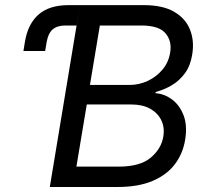

<svg xmlns="http://www.w3.org/2000/svg" viewBox="-20 -748 831 768"><path d="M73.7 -543.9 79.6 -580.1Q91.3 -652.3 134.3 -689.9Q177.2 -727.5 254.4 -727.5H299.8L286.1 -646H241.2Q208.5 -646 190.4 -630.1Q172.4 -614.3 166.5 -579.1L160.6 -543.9ZM179.2 0 299.8 -727.5H554.7Q630.9 -727.5 676.5 -700.9Q722.2 -674.3 740 -629.6Q757.8 -585 749 -530.8Q742.2 -486.3 720.5 -456.1Q698.7 -425.8 668 -407.5Q637.2 -389.2 602.5 -379.9V-375Q636.7 -373 667.2 -350.8Q697.8 -328.6 713.9 -287.8Q730 -247.1 720.7 -189.5Q711.9 -134.8 680.2 -92Q648.4 -49.3 591.3 -24.7Q534.2 0 448.7 0ZM285.6 -81.5H454.1Q540.5 -81.5 583 -117.4Q625.5 -153.3 633.3 -202.1Q639.2 -238.3 625.2 -267.1Q611.3 -295.9 580.8 -313Q550.3 -330.1 505.4 -330.1H327.1ZM339.8 -408.2H497.6Q536.1 -408.2 570.8 -424.3Q605.5 -440.4 629.9 -469.5Q654.3 -498.5 660.6 -537.6Q668.5 -583 642.3 -614.5Q616.2 -646 544.9 -646H379.4Z"/></svg>

Font: Inter Variable
Style: Italic
Weight: 400
Italic angle: -9.39999°
Designer: Rasmus Andersson
Foundry: rsms
Version: Version 4.001;git-9221beed3